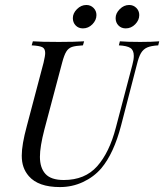

<svg xmlns="http://www.w3.org/2000/svg" viewBox="-20 -736 656 767"><path d="M514.5 -512.9Q514.5 -535.5 500.8 -544.4Q487.1 -553.2 454.8 -554.8L458.9 -571Q487.1 -568.5 540.3 -568.5Q587.9 -568.5 616.1 -571L612.1 -554.8Q583.9 -553.2 568.1 -546.4Q552.4 -539.5 543.1 -523.8Q533.9 -508.1 526.6 -477.4L463.7 -234.7Q434.7 -123.4 384.7 -63.7Q354.8 -29 311.7 -8.9Q268.5 11.3 219.4 11.3Q133.1 11.3 95.2 -32.3Q80.6 -49.2 73.8 -69Q66.9 -88.7 66.9 -114.5Q66.9 -158.1 87.1 -232.3L154 -485.5Q160.5 -512.9 160.5 -524.2Q160.5 -541.9 148.8 -547.6Q137.1 -553.2 106.5 -554.8L111.3 -571Q143.5 -568.5 215.3 -568.5Q277.4 -568.5 316.1 -571L311.3 -554.8Q281.5 -553.2 267.3 -548.4Q253.2 -543.5 244.8 -529.8Q236.3 -516.1 228.2 -485.5L157.3 -218.5Q139.5 -150 139.5 -109.7Q139.5 -65.3 161.7 -41.1Q183.9 -16.9 234.7 -16.9Q319.4 -16.9 368.1 -71.8Q416.9 -126.6 442.7 -225.8L508.9 -477.4Q514.5 -497.6 514.5 -512.9ZM325 -716.1Q341.9 -716.1 353.6 -704.4Q365.3 -692.7 365.3 -675.8Q365.3 -655.6 349.2 -639.1Q333.1 -622.6 311.3 -622.6Q293.5 -622.6 282.3 -634.3Q271 -646 271 -663.7Q271 -683.1 287.5 -699.6Q304 -716.1 325 -716.1ZM496 -716.1Q512.9 -716.1 524.6 -704.4Q536.3 -692.7 536.3 -675.8Q536.3 -655.6 520.2 -639.1Q504 -622.6 482.3 -622.6Q464.5 -622.6 453.2 -634.3Q441.9 -646 441.9 -663.7Q441.9 -683.1 458.5 -699.6Q475 -716.1 496 -716.1Z"/></svg>

Font: Playfair Display SC
Style: Italic
Weight: 400
Italic angle: -14°
Designer: Claus Eggers Sørensen
Foundry: Claus Eggers Sørensen
Version: Version 1.202; ttfautohint (v1.6)